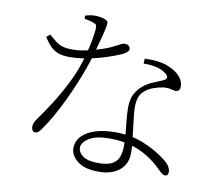

<svg xmlns="http://www.w3.org/2000/svg" viewBox="-87 -883 1173 1025"><g transform="rotate(10 500.0 -370.5)"><path d="M509 38Q433 38 394.5 7Q356 -24 356 -63Q356 -100 381.5 -127.5Q407 -155 453.5 -170Q500 -185 564 -185Q649 -185 716.5 -157Q784 -129 826 -97Q858 -75 869 -57.5Q880 -40 880 -27Q880 -18 876.5 -11Q873 -4 863 -4Q856 -4 849.5 -8Q843 -12 836.5 -18Q830 -24 823 -31Q788 -66 746 -92Q704 -118 652.5 -132.5Q601 -147 537 -147Q466 -147 428 -123.5Q390 -100 390 -72Q390 -45 417.5 -26Q445 -7 500 -7Q553 -7 578.5 -23Q604 -39 612 -65Q620 -91 620 -121Q620 -157 616.5 -192.5Q613 -228 609.5 -262Q606 -296 606 -326Q606 -367 618.5 -394.5Q631 -422 656 -445Q678 -465 707.5 -478Q737 -491 764 -502Q784 -510 783.5 -521Q783 -532 767 -543Q745 -560 713.5 -566.5Q682 -573 647 -572L648 -599Q683 -601 717.5 -597Q752 -593 780 -581Q823 -563 843.5 -537.5Q864 -512 864 -486Q864 -473 858 -465.5Q852 -458 841 -458Q833 -458 824.5 -460.5Q816 -463 804 -465Q792 -467 773 -465Q745 -461 718.5 -451Q692 -441 673 -424Q654 -407 647.5 -384.5Q641 -362 641 -335Q641 -318 644.5 -286.5Q648 -255 652.5 -218Q657 -181 660.5 -147Q664 -113 664 -91Q664 -31 623 3.5Q582 38 509 38ZM139 -110Q129 -110 124.5 -119Q120 -128 120 -137Q120 -147 123.5 -157Q127 -167 135 -178Q166 -221 204.5 -280.5Q243 -340 279 -412.5Q315 -485 336 -565Q342 -587 348 -614.5Q354 -642 358 -667.5Q362 -693 363 -709Q364 -725 360.5 -731Q357 -737 344 -741Q334 -745 320.5 -748Q307 -751 295 -753V-770Q307 -774 320.5 -776.5Q334 -779 346 -779Q361 -779 379.5 -776Q398 -773 410 -766Q416 -763 418 -756.5Q420 -750 417 -732Q414 -714 404.5 -678Q395 -642 378 -579Q369 -547 354 -504Q339 -461 319 -412.5Q299 -364 275.5 -314.5Q252 -265 226 -218.5Q200 -172 173 -134Q166 -124 158 -117Q150 -110 139 -110ZM248 -538Q212 -538 187.5 -547.5Q163 -557 145 -576Q127 -595 110 -622L129 -638Q151 -619 167.5 -606Q184 -593 205 -586.5Q226 -580 261 -580Q283 -580 303.5 -583Q324 -586 341.5 -590Q359 -594 371 -597Q430 -614 460 -628Q490 -642 504.5 -650.5Q519 -659 529 -659Q545 -659 552.5 -651.5Q560 -644 560 -636Q560 -624 546 -614.5Q532 -605 525 -602Q507 -594 477 -583Q447 -572 409 -561.5Q371 -551 330 -544.5Q289 -538 248 -538Z"/></g></svg>

Font: Noto Serif JP ExtraLight ExtraLight
Style: Regular
Weight: 250
Version: Version 2.003-H1;hotconv 1.1.1;makeotfexe 2.6.0